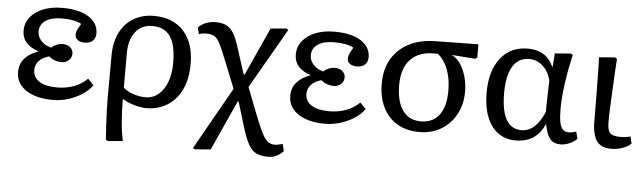

<svg xmlns="http://www.w3.org/2000/svg" viewBox="-48 -699 3716 1110"><g transform="rotate(5 1810.5 -144.0)"><path d="M264.2 14.2Q199.2 14.2 151.1 -3.4Q103 -21 76.9 -53.5Q50.8 -85.9 50.8 -129.9Q50.8 -173.8 77.4 -206.3Q104 -238.8 157.2 -257.8V-258.8Q109.4 -274.9 85.7 -302.5Q62 -330.1 62 -370.1Q62 -415 89.1 -449Q116.2 -482.9 163.6 -502Q210.9 -521 273.9 -521Q371.1 -521 427 -486.1Q482.9 -451.2 482.9 -390.1Q482.9 -363.3 466.1 -347.7Q449.2 -332 419.9 -332Q394 -332 378.9 -343Q363.8 -354 363.8 -374Q363.8 -382.8 366.5 -391.4Q369.1 -399.9 375 -411.4Q380.9 -422.9 390.1 -438Q371.1 -449.2 342 -454.6Q313 -460 277.8 -460Q216.8 -460 182.9 -437Q148.9 -414.1 148.9 -373Q148.9 -343.3 169.9 -320.1Q190.9 -296.9 228 -286.1Q245.1 -300.3 261.5 -306.6Q277.8 -313 294.9 -313Q320.8 -313 337.9 -298.6Q355 -284.2 355 -262.2Q355 -239.3 337.9 -223.6Q320.8 -208 294.9 -208Q275.9 -208 256.3 -215.1Q236.8 -222.2 223.1 -234.9Q185.1 -225.1 164.1 -202.6Q143.1 -180.2 143.1 -148.9Q143.1 -106.9 179.4 -83.5Q215.8 -60.1 280.8 -60.1Q317.9 -60.1 350.3 -67.6Q382.8 -75.2 409.9 -90.1Q437 -105 458 -126L492.2 -90.8Q470.2 -60.1 434.1 -36.6Q397.9 -13.2 354 0.5Q310.1 14.2 264.2 14.2Z M603 223.1 590.8 215.8Q587.9 178.7 585.4 134.3Q583 89.8 581.5 47.4Q580.1 4.9 580.1 -26.9L581.1 -272.9Q581.1 -348.1 608.9 -404.1Q636.7 -460 687.7 -490.5Q738.8 -521 806.6 -521Q916.5 -521 978.8 -452.4Q1041 -383.8 1041 -261.2Q1041 -177.2 1012 -115.2Q982.9 -53.2 929.9 -19.5Q877 14.2 804.7 14.2Q784.7 14.2 759.3 8.5Q733.9 2.9 710.4 -6.1Q687 -15.1 669.9 -25.9H668Q668 7.3 669.4 40.3Q670.9 73.2 673.3 104.7Q675.8 136.2 679.9 164.6Q684.1 192.9 689 215.8ZM795.9 -47.9Q839.8 -47.9 871.8 -74.5Q903.8 -101.1 921.9 -148.4Q939.9 -195.8 939.9 -259.8Q939.9 -362.8 906.5 -412.4Q873 -461.9 801.8 -461.9Q739.7 -461.9 703.9 -416.5Q668 -371.1 668 -292V-92.8Q680.2 -80.6 700.9 -70.3Q721.7 -60.1 747.3 -54Q772.9 -47.9 795.9 -47.9Z M1532.7 232.9Q1490.7 232.9 1463.6 219.5Q1436.5 206.1 1417.5 170.4Q1398.4 134.8 1378.4 68.8L1336.4 -69.8H1330.6L1199.7 219.2L1108.4 227.1L1096.7 220.2L1300.8 -141.1L1232.4 -311Q1209.5 -370.1 1193.6 -399.2Q1177.7 -428.2 1160.2 -437Q1142.6 -445.8 1113.8 -445.8Q1105 -445.8 1093.3 -443.8Q1081.5 -441.9 1073.7 -438L1063.5 -476.1Q1081.5 -495.1 1108.2 -505.6Q1134.8 -516.1 1163.6 -516.1Q1200.7 -516.1 1225.1 -504.6Q1249.5 -493.2 1267.6 -464.6Q1285.6 -436 1301.8 -383.8L1351.6 -229H1357.4L1483.4 -506.8L1574.7 -515.1L1586.4 -507.8L1385.7 -159.2L1444.8 -6.8Q1471.7 62 1489.7 97.9Q1507.8 133.8 1525.1 147Q1542.5 160.2 1566.4 160.2Q1574.2 160.2 1584 158Q1593.8 155.8 1611.8 151.9L1621.6 192.9Q1599.6 214.8 1579.1 223.9Q1558.6 232.9 1532.7 232.9Z M1843.8 14.2Q1778.8 14.2 1730.7 -3.4Q1682.6 -21 1656.5 -53.5Q1630.4 -85.9 1630.4 -129.9Q1630.4 -173.8 1657 -206.3Q1683.6 -238.8 1736.8 -257.8V-258.8Q1689 -274.9 1665.3 -302.5Q1641.6 -330.1 1641.6 -370.1Q1641.6 -415 1668.7 -449Q1695.8 -482.9 1743.2 -502Q1790.5 -521 1853.5 -521Q1950.7 -521 2006.6 -486.1Q2062.5 -451.2 2062.5 -390.1Q2062.5 -363.3 2045.7 -347.7Q2028.8 -332 1999.5 -332Q1973.6 -332 1958.5 -343Q1943.4 -354 1943.4 -374Q1943.4 -382.8 1946 -391.4Q1948.7 -399.9 1954.6 -411.4Q1960.4 -422.9 1969.7 -438Q1950.7 -449.2 1921.6 -454.6Q1892.6 -460 1857.4 -460Q1796.4 -460 1762.5 -437Q1728.5 -414.1 1728.5 -373Q1728.5 -343.3 1749.5 -320.1Q1770.5 -296.9 1807.6 -286.1Q1824.7 -300.3 1841.1 -306.6Q1857.4 -313 1874.5 -313Q1900.4 -313 1917.5 -298.6Q1934.6 -284.2 1934.6 -262.2Q1934.6 -239.3 1917.5 -223.6Q1900.4 -208 1874.5 -208Q1855.5 -208 1835.9 -215.1Q1816.4 -222.2 1802.7 -234.9Q1764.6 -225.1 1743.7 -202.6Q1722.7 -180.2 1722.7 -148.9Q1722.7 -106.9 1759 -83.5Q1795.4 -60.1 1860.4 -60.1Q1897.5 -60.1 1929.9 -67.6Q1962.4 -75.2 1989.5 -90.1Q2016.6 -105 2037.6 -126L2071.8 -90.8Q2049.8 -60.1 2013.7 -36.6Q1977.5 -13.2 1933.6 0.5Q1889.6 14.2 1843.8 14.2Z M2390.6 14.2Q2317.4 14.2 2263.4 -17.8Q2209.5 -49.8 2180.4 -108.4Q2151.4 -167 2151.4 -247.1Q2151.4 -330.1 2186.5 -389.6Q2221.7 -449.2 2286.1 -482.7Q2350.6 -516.1 2440.4 -517.1L2688.5 -521V-442.9L2676.3 -436L2542.5 -445.8V-443.8Q2569.3 -432.6 2590.3 -401.9Q2611.3 -371.1 2623.3 -329.1Q2635.3 -287.1 2635.3 -241.2Q2635.3 -167 2603.8 -108.9Q2572.3 -50.8 2517.3 -18.3Q2462.4 14.2 2390.6 14.2ZM2394.5 -47.9Q2464.4 -47.9 2501.5 -96.9Q2538.6 -146 2538.6 -237.8Q2538.6 -307.6 2518.1 -361.3Q2497.6 -415 2459.5 -445.8H2436.5Q2347.7 -445.8 2300 -394.3Q2252.4 -342.8 2252.4 -247.1Q2252.4 -183.1 2269 -138.7Q2285.6 -94.2 2317.1 -71Q2348.6 -47.9 2394.5 -47.9Z M2950.2 14.2Q2891.1 14.2 2848.1 -17.3Q2805.2 -48.8 2782.5 -107.4Q2759.8 -166 2759.8 -247.1Q2759.8 -374 2817.9 -447.5Q2876 -521 2976.1 -521Q3029.3 -521 3066.7 -498Q3104 -475.1 3125 -428.2H3127L3132.8 -506.8L3225.1 -514.2L3236.8 -506.8Q3227.1 -463.9 3219 -421.4Q3210.9 -378.9 3205.6 -338.4Q3200.2 -297.9 3197 -261.5Q3193.8 -225.1 3193.8 -193.8Q3193.8 -144 3199.5 -114Q3205.1 -84 3218.5 -71.5Q3231.9 -59.1 3253.9 -59.1Q3259.8 -59.1 3270.5 -61Q3281.2 -63 3295.9 -66.9L3306.2 -25.9Q3288.1 -7.8 3262 3.2Q3235.8 14.2 3210.9 14.2Q3170.9 14.2 3150.4 -10.5Q3129.9 -35.2 3119.1 -92.8H3116.2Q3100.1 -56.6 3076.7 -33.2Q3053.2 -9.8 3021.7 2.2Q2990.2 14.2 2950.2 14.2ZM2980 -47.9Q3020 -47.9 3052.5 -76.9Q3085 -106 3110.8 -165Q3110.8 -178.2 3111.3 -200.7Q3111.8 -223.1 3112.3 -250Q3112.8 -276.9 3113.3 -302.5Q3113.8 -328.1 3115.2 -347.2Q3103 -398.9 3068.6 -430.4Q3034.2 -461.9 2987.8 -461.9Q2946.8 -461.9 2918.5 -438Q2890.1 -414.1 2875.5 -367.9Q2860.8 -321.8 2860.8 -254.9Q2860.8 -185.1 2874 -138.9Q2887.2 -92.8 2913.6 -70.3Q2939.9 -47.9 2980 -47.9Z M3503.9 14.2Q3445.8 14.2 3420.2 -22.9Q3394.5 -60.1 3394.5 -143.1Q3394.5 -166 3394.5 -196.5Q3394.5 -227.1 3394 -261.5Q3393.6 -295.9 3393.1 -331.5Q3392.6 -367.2 3392.1 -400.1Q3391.6 -433.1 3391.1 -460.9Q3390.6 -488.8 3389.6 -506.8L3481.4 -514.2L3493.7 -506.8Q3491.7 -477.1 3489.3 -436.5Q3486.8 -396 3484.9 -352.1Q3482.9 -308.1 3480.7 -266.1Q3478.5 -224.1 3477.5 -191.2Q3476.6 -158.2 3476.6 -140.1Q3476.6 -92.3 3491.7 -75.7Q3506.8 -59.1 3549.8 -59.1Q3570.8 -59.1 3585.2 -61Q3599.6 -63 3610.8 -66.9L3620.6 -25.9Q3608.4 -13.7 3590.1 -4.9Q3571.8 3.9 3549.8 9Q3527.8 14.2 3503.9 14.2Z"/></g></svg>

Font: Literata
Style: Regular
Weight: 400
Designer: Latin by Veronika Burian and Jose Scaglione. Greek by Irene Vlachou. Cyrillic by Vera Evstafieva.
Foundry: TypeTogether
Version: Version 3.002